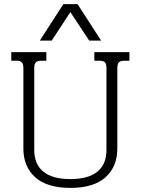

<svg xmlns="http://www.w3.org/2000/svg" viewBox="-20 -901 686 936"><path d="M289 -881H358L473 -703H415L323 -842L232 -703H174ZM94 -177V-569Q94 -589 86.5 -597Q79 -605 60 -605H35V-647H206V-605H181Q162 -605 154.5 -597Q147 -589 147 -569V-170Q147 -100 191.5 -64Q236 -28 323 -28Q410 -28 454.5 -64Q499 -100 499 -170V-569Q499 -589 491.5 -597Q484 -605 465 -605H440V-647H611V-605H586Q567 -605 559.5 -597Q552 -589 552 -569V-177Q552 -89 494.5 -37Q437 15 323 15Q209 15 151.5 -37Q94 -89 94 -177Z"/></svg>

Font: Pridi ExtraLight
Style: Regular
Weight: 275
Designer: Katatrad Team
Foundry: CadsonDemak
Version: Version 1.001